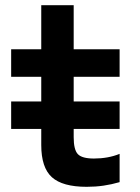

<svg xmlns="http://www.w3.org/2000/svg" viewBox="-20 -710 540 740"><path d="M23 -213V-319H441V-213ZM314 10Q221 10 180 -27Q139 -64 139 -151V-414H23V-520H139V-690H264V-520H441V-414H264V-181Q264 -133 280 -116Q296 -99 342 -99Q369 -99 394 -103.5Q419 -108 441 -117V-8Q410 1 379 5.5Q348 10 314 10Z"/></svg>

Font: M PLUS Code Latin SemiBold
Style: Regular
Weight: 600
Designer: Coji Morishita
Foundry: UNDERFOREST DESIGN
Version: Version 1.002; ttfautohint (v1.8.3)